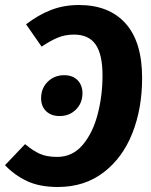

<svg xmlns="http://www.w3.org/2000/svg" viewBox="-40 -730 603 766"><path d="M-20 -71 60 -155Q91 -129 118.5 -116.5Q146 -104 188 -104Q249 -104 289.5 -151.5Q330 -199 349.5 -273.5Q369 -348 369 -429Q369 -513 341.5 -552.5Q314 -592 255 -592Q220 -592 191 -580Q162 -568 126 -544L64 -633Q112 -670 163 -690Q214 -710 275 -710Q395 -710 461 -636.5Q527 -563 527 -419Q527 -297 488 -198.5Q449 -100 373 -42Q297 16 191 16Q118 16 68 -7.5Q18 -31 -20 -71ZM124 -338Q124 -378 150.5 -404Q177 -430 216 -430Q250 -430 269.5 -410Q289 -390 289 -358Q289 -319 263 -293Q237 -267 198 -267Q164 -267 144 -286.5Q124 -306 124 -338Z"/></svg>

Font: Fira Sans Condensed
Style: Bold Italic
Weight: 700
Width: 3
Italic angle: -8°
Designer: Carrois Corporate & Edenspiekermann AG
Foundry: Carrois Corporate GbR & Edenspiekermann AG
Version: Version 4.203